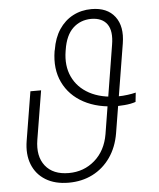

<svg xmlns="http://www.w3.org/2000/svg" viewBox="-53 -783 695 839"><g transform="rotate(-5 294.5 -363.5)"><path d="M540.5 -356.9 536.1 -316.4Q526.4 -313 513.9 -310.5Q501.5 -308.1 487.1 -306.9Q472.7 -305.7 456.5 -305.2Q370.1 -305.7 308.6 -338.9Q247.1 -372.1 218.8 -431.4Q190.4 -490.7 203.1 -568.8L204.6 -574.2Q212.9 -626 237.1 -662.4Q261.2 -698.7 297.9 -718Q334.5 -737.3 379.4 -737.3Q448.2 -737.3 481.7 -693.6Q515.1 -649.9 502.9 -575.7L439.5 -188Q429.2 -126.5 397.9 -82Q366.7 -37.6 319.8 -13.9Q272.9 9.8 214.8 9.8Q154.8 9.8 113.8 -15.4Q72.8 -40.5 55.2 -85.4Q37.6 -130.4 47.4 -189L82.5 -402.8H129.4L94.2 -189Q82.5 -117.2 116.2 -74.7Q149.9 -32.2 218.8 -32.2Q285.2 -32.2 333 -74Q380.9 -115.7 393.1 -188L455.6 -573.7Q465.8 -633.8 444.3 -664.1Q422.9 -694.3 374.5 -694.8Q326.7 -694.3 294.2 -663.6Q261.7 -632.8 252 -569.8L251 -564Q240.7 -500.5 263.4 -451.7Q286.1 -402.8 336.9 -375.2Q387.7 -347.7 461.4 -347.2Q472.7 -347.2 483.6 -348.1Q494.6 -349.1 504.6 -350.3Q514.6 -351.6 523.7 -353.3Q532.7 -355 540.5 -356.9Z"/></g></svg>

Font: Inter Tight ExtraLight
Style: Italic
Weight: 250
Italic angle: -9.39999°
Designer: Rasmus Andersson
Foundry: rsms
Version: Version 3.004